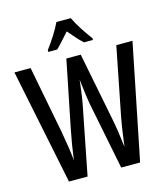

<svg xmlns="http://www.w3.org/2000/svg" viewBox="-134 -1044 1002 1147"><g transform="rotate(-15 367.5 -470.0)"><path d="M733 -714 589 0H472L388 -421Q384 -444 379 -482Q374 -520 368 -571Q364 -537 359 -497.5Q354 -458 347 -422L264 0H149L3 -714H103L183 -299Q192 -249 199.5 -200Q207 -151 210 -115Q216 -161 224 -209.5Q232 -258 240 -297L324 -714H413L495 -298Q503 -259 510 -212.5Q517 -166 523 -115Q529 -163 536 -210.5Q543 -258 551 -299L633 -714ZM412 -940Q428 -906 454 -865.5Q480 -825 506 -791V-780H451Q431 -798 410.5 -821Q390 -844 368 -870Q345 -844 323.5 -820Q302 -796 285 -780H230V-791Q256 -825 282.5 -867Q309 -909 323 -940Z"/></g></svg>

Font: Noto Sans Lao Looped ExtraCondensed Medium
Style: Regular
Weight: 500
Width: 2
Designer: Mark Frömberg, Ben Mitchell
Foundry: The Fontpad Ltd
Version: Version 1.002; ttfautohint (v1.8.4.7-5d5b)